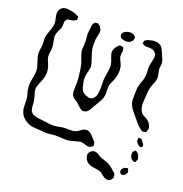

<svg xmlns="http://www.w3.org/2000/svg" viewBox="-156 -855 1131 1184"><g transform="rotate(20 409.5 -263.5)"><path d="M483 35Q477 33 465 29.5Q453 26 443 26Q438 26 433 27.5Q428 29 424 30L403 36L374 43Q365 45 346 45Q334 45 312 43L280 42Q266 42 254 45Q236 47 227 47Q206 47 185 44Q178 44 159.5 43Q141 42 128 40Q106 35 87 23Q68 11 56 -7Q44 -26 41 -50Q40 -61 40 -84Q40 -106 38 -117Q37 -125 33 -139L27 -161Q24 -179 24 -199Q24 -213 30 -243Q36 -273 36 -289Q36 -302 32.5 -316.5Q29 -331 24 -345Q11 -380 11 -401Q11 -413 13.5 -429.5Q16 -446 17 -456Q17 -471 16 -479L15 -501Q17 -518 24 -537.5Q31 -557 33 -564Q42 -587 42 -605Q42 -619 37 -637Q31 -663 33 -676Q33 -677 36 -686Q37 -688 37.5 -691.5Q38 -695 39 -696Q39 -696 47 -704Q49 -705 51 -707.5Q53 -710 56 -711Q59 -714 74 -716Q76 -717 81 -717Q87 -717 99 -715Q130 -712 154 -699Q155 -699 158.5 -697.5Q162 -696 163 -694Q165 -692 164.5 -686.5Q164 -681 164 -679Q166 -675 165 -674Q164 -672 159.5 -669.5Q155 -667 153 -666Q146 -661 134 -659.5Q122 -658 116 -657Q113 -656 110 -656Q107 -656 105 -655Q104 -653 103.5 -652Q103 -651 102 -650Q101 -647 98 -643.5Q95 -640 94 -638Q93 -635 93.5 -630.5Q94 -626 94 -624Q94 -609 91 -594L84 -579Q69 -551 69 -530Q69 -524 74 -496Q79 -476 79 -461Q79 -452 77 -434Q74 -421 74 -407Q74 -390 87 -362Q94 -346 95 -342Q101 -320 101 -306Q101 -273 85 -239Q83 -233 76 -216.5Q69 -200 69 -187Q69 -169 78 -144Q85 -117 86 -110Q87 -101 87.5 -84.5Q88 -68 92 -56Q95 -48 96 -46Q98 -43 104 -39L111 -31L122 -28Q135 -23 151.5 -21Q168 -19 172 -19L194 -16Q222 -11 246 -11Q257 -11 269 -13Q281 -15 286 -16Q308 -21 326 -21L357 -20Q365 -20 379 -22Q382 -23 387.5 -24.5Q393 -26 400 -29Q406 -32 417.5 -41Q429 -50 436 -53L450 -55L459 -56Q461 -56 464 -54.5Q467 -53 469 -52Q480 -47 489 -38Q498 -29 510 -14Q522 -2 523 0Q524 3 524 8.5Q524 14 525 17L526 22Q525 24 521 26Q511 36 503 37Q499 36 493 36Q487 36 483 35ZM533 -699Q533 -699 537 -695L536 -687Q535 -684 535 -679.5Q535 -675 534 -673Q533 -670 526 -666L519 -658L510 -655Q499 -652 491 -652Q481 -652 468 -657Q459 -660 458 -661Q456 -663 454 -667.5Q452 -672 451 -674Q449 -678 449 -679Q449 -680 451 -684Q452 -686 454 -690.5Q456 -695 458 -697Q459 -699 463 -701Q467 -703 468 -704Q482 -713 500 -713Q514 -713 523 -708ZM696 -247Q680 -266 670.5 -280.5Q661 -295 657 -311Q655 -322 655 -336.5Q655 -351 655 -355Q655 -364 655.5 -384.5Q656 -405 660 -422Q661 -428 668 -448Q681 -481 681 -505L680 -527Q679 -533 679 -547Q679 -560 685 -584Q693 -614 691 -629Q690 -631 690 -634Q690 -637 689 -639Q688 -642 685.5 -644Q683 -646 682 -648Q681 -649 679.5 -651.5Q678 -654 675 -656L668 -659Q666 -660 661.5 -661.5Q657 -663 655 -663Q649 -665 640 -664.5Q631 -664 628 -664Q617 -664 612 -665Q610 -666 602 -671L594 -675L595 -683Q596 -685 596 -688Q596 -691 597 -693Q598 -695 599 -695Q600 -695 601 -696Q604 -698 607 -700.5Q610 -703 615 -705Q619 -707 631 -709Q646 -714 660 -714Q675 -714 689 -708Q697 -705 698 -704Q708 -697 714 -686Q720 -675 724.5 -664Q729 -653 731 -648Q747 -616 747 -599Q747 -591 745.5 -582Q744 -573 744 -565Q744 -556 748 -538Q753 -521 753 -508Q753 -489 740 -461Q733 -443 732 -438Q725 -415 723 -366Q721 -338 721 -325Q723 -284 743 -265Q755 -257 762 -254Q776 -247 780 -243Q799 -229 805 -210Q807 -205 808 -199.5Q809 -194 808 -189Q808 -185 804 -179Q804 -175 801 -169Q797 -167 792 -167Q783 -164 780 -164Q778 -164 766 -171Q748 -185 733.5 -201.5Q719 -218 696 -247ZM485 -613Q486 -612 487.5 -612Q489 -612 490 -611Q493 -608 493 -600Q495 -594 495 -591V-589Q495 -583 493 -577Q492 -572 492 -560Q492 -552 493 -548Q494 -543 496 -539.5Q498 -536 499 -533Q502 -526 508.5 -512.5Q515 -499 516 -488Q518 -474 518 -468Q518 -434 503 -399Q501 -394 495 -381.5Q489 -369 487 -357Q486 -351 486 -340L487 -308Q487 -276 464 -241L439 -199Q437 -196 432 -186Q427 -176 421 -171Q413 -163 409 -161Q406 -160 401 -159.5Q396 -159 394 -158L388 -157L378 -162Q367 -168 353 -182Q342 -193 336 -197Q331 -200 319.5 -207.5Q308 -215 302 -224Q300 -226 299.5 -229Q299 -232 298 -234Q293 -249 295 -280Q297 -308 295 -335Q289 -397 282 -425Q280 -432 271 -457Q256 -493 256 -515Q256 -523 258 -541L259 -566Q259 -574 257 -590Q255 -606 255 -613Q255 -624 257 -638Q259 -652 260 -658Q260 -671 262 -676Q263 -680 265 -682.5Q267 -685 268 -687L272 -694Q273 -695 277.5 -695Q282 -695 284 -696Q285 -696 288 -697Q291 -698 292 -697Q295 -697 300 -692Q301 -691 304.5 -689.5Q308 -688 309 -686Q310 -685 313 -679Q314 -677 316.5 -673Q319 -669 320 -667Q322 -661 322 -645Q321 -636 317.5 -623.5Q314 -611 313 -602Q312 -593 312 -573Q312 -548 314 -536Q316 -526 320.5 -511.5Q325 -497 327 -491Q342 -450 343 -430Q343 -417 337 -395Q332 -379 331 -366Q330 -362 330 -355Q330 -346 332 -330Q335 -315 340 -293L345 -280Q356 -259 386 -250Q396 -247 399 -246L407 -248L418 -250Q418 -250 427 -259Q438 -270 441 -284.5Q444 -299 445 -322V-338Q443 -383 448 -413Q449 -421 452.5 -439Q456 -457 456 -472Q456 -493 442 -525Q433 -550 433 -559Q433 -572 439.5 -585Q446 -598 456 -607Q464 -615 464 -615Q466 -616 474 -616ZM799 -69Q798 -69 794.5 -71Q791 -73 790 -74Q784 -76 781 -79Q778 -81 773 -91Q768 -94 768 -98Q767 -99 767.5 -102Q768 -105 768 -106V-117V-120H771H782H785Q790 -120 794 -112Q802 -103 808 -92Q809 -91 810.5 -89Q812 -87 812 -85Q813 -81 810 -75Q809 -74 805 -71.5Q801 -69 799 -69ZM773 18Q772 16 771.5 14Q771 12 770 11Q769 9 767 6Q765 3 764 -1Q763 -5 763.5 -8Q764 -11 764 -13Q764 -15 763.5 -18.5Q763 -22 764 -24Q764 -25 766 -27Q768 -29 769 -30Q771 -31 774 -35Q777 -39 778 -39Q780 -40 785 -37Q790 -34 791 -33Q804 -27 809 0L811 8L806 18Q805 19 804 23Q803 27 802 28Q798 30 790 28Q787 26 781.5 23.5Q776 21 773 18ZM707 144Q708 149 708 161L709 166L704 173Q697 183 696 184Q695 185 693.5 185Q692 185 691 186Q689 187 684.5 188.5Q680 190 677 190Q675 190 666 187Q664 186 661 185.5Q658 185 656 184Q649 180 637 170Q624 159 621 158Q605 151 581 149Q565 147 558 145Q535 140 521 123Q511 111 509 95Q507 89 507 84Q510 78 510 77Q511 75 512.5 70.5Q514 66 516 65Q517 63 523 60Q524 59 527.5 56.5Q531 54 534 53H536Q539 53 545.5 52.5Q552 52 556 53Q559 54 561.5 55.5Q564 57 566 58Q571 61 579.5 66Q588 71 594 74Q602 77 614.5 81Q627 85 635 88Q660 97 695 130Q697 132 701.5 136.5Q706 141 707 144ZM780 108Q780 108 776 112Q771 122 768 125Q766 126 754 129Q753 129 751 130Q749 131 748 130Q747 130 744.5 127.5Q742 125 740 124Q739 123 736.5 121Q734 119 734 118Q733 117 734 114Q735 111 735 110Q735 102 736 99Q736 99 740 95Q742 93 745 89Q748 85 751 84Q753 83 755.5 83Q758 83 760 82Q761 82 765 80.5Q769 79 771 80Q774 80 778 91Q778 94 779.5 99.5Q781 105 780 108Z"/></g></svg>

Font: Rubik-Burned
Style: Regular
Weight: 400
Designer: NaN (generative design), Hubert & Fischer (Rubik source font outlines)
Foundry: NaN, Hubert & Fischer
Version: Version 1.000